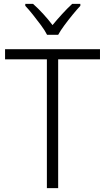

<svg xmlns="http://www.w3.org/2000/svg" viewBox="-20 -967 540 987"><path d="M279 0H221V-662H6V-714H494V-662H279ZM393 -937Q375 -918 353 -891Q331 -864 311 -837Q291 -810 279 -788H222Q211 -810 191 -837Q171 -864 149.5 -891Q128 -918 110 -937V-947H150Q176 -924 202.5 -895Q229 -866 250 -838Q273 -866 299.5 -895Q326 -924 351 -947H393Z"/></svg>

Font: Noto Sans Display Light
Style: Regular
Weight: 300
Designer: Monotype Design Team
Foundry: Monotype Imaging Inc.
Version: Version 2.003